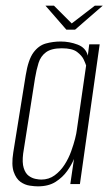

<svg xmlns="http://www.w3.org/2000/svg" viewBox="-20 -652 394 680"><path d="M114 8Q103 8 85.5 5.5Q68 3 52.5 -8Q37 -19 28.5 -43.5Q20 -68 27 -112L71 -385Q80 -441 98.5 -466Q117 -491 142.5 -498Q168 -505 195 -505Q226 -505 255 -494Q284 -483 291 -455L296 -495H333L263 0H229L242 -89Q234 -69 218 -46.5Q202 -24 177 -8Q152 8 114 8ZM126 -16Q153 -16 173.5 -31Q194 -46 208.5 -68.5Q223 -91 232 -116Q241 -141 246 -161Q251 -181 252 -191L285 -420Q283 -427 276.5 -441Q270 -455 253 -468Q236 -481 199 -481Q162 -481 143 -467Q124 -453 116.5 -429Q109 -405 104 -375L62 -108Q58 -76 64 -57Q70 -38 81.5 -29.5Q93 -21 105.5 -18.5Q118 -16 126 -16ZM215 -547 141 -632H171L234 -569L316 -632H344L246 -547Z"/></svg>

Font: Alumni Sans Thin ExtraLight
Style: Italic
Weight: 250
Italic angle: -8°
Version: Version 1.016